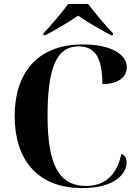

<svg xmlns="http://www.w3.org/2000/svg" viewBox="-20 -951 708 981"><path d="M202 -781V-771H212C255 -794 329 -836 379 -871C429 -836 504 -794 547 -771H557V-781C520 -819 464 -886 430 -931H329C295 -886 239 -819 202 -781ZM401 10C572 10 627 -68 627 -121C627 -144 617 -158 600 -165C578 -57 516 -1 419 -1C282 -1 223 -108 223 -358C223 -607 270 -714 381 -714C466 -714 503 -656 503 -521C584 -521 628 -558 628 -607C628 -673 547 -724 404 -724C167 -724 55 -574 55 -358C55 -137 169 10 401 10Z"/></svg>

Font: Noto Serif Display
Style: Bold
Weight: 700
Designer: Monotype Design Team
Foundry: Monotype Imaging Inc.
Version: Version 2.009